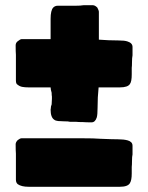

<svg xmlns="http://www.w3.org/2000/svg" viewBox="-20 -703 568 736"><path d="M298 -235Q279 -235 273 -236H249Q243 -238 224 -238Q213 -238 203 -239Q193 -240 188 -244Q174 -253 174 -283Q174 -284 174.5 -285.5Q175 -287 175 -290Q175 -292 175.5 -295Q176 -298 178 -303L179 -324V-333Q178 -338 178 -346Q178 -349 176.5 -353Q175 -357 175 -359L174 -368H118H90Q75 -368 65 -370Q55 -372 48 -378Q41 -381 41 -394V-430V-463V-493Q40 -504 40 -529Q40 -539 48 -545Q58 -553 63 -553H174V-604V-631Q174 -663 184 -674Q191 -681 201 -681H238H269Q289 -681 300 -683H336Q344 -683 353 -674Q354 -672 356.5 -666.5Q359 -661 359 -658V-551Q397 -548 433 -548Q458 -548 469 -544Q488 -538 488 -523V-491Q486 -481 486 -465Q486 -450 485 -443V-418Q485 -390 478 -381Q470 -368 439 -368H358Q354 -331 354 -289Q354 -264 351 -253Q345 -234 331 -234Q308 -234 298 -235ZM48 3Q41 -3 41 -14V-51V-83V-114Q40 -125 40 -150Q40 -158 48 -166Q57 -173 63 -173H291Q343 -173 365 -171Q411 -169 433 -169Q454 -169 469 -165Q477 -163 482.5 -158Q488 -153 488 -144V-111Q486 -103 486 -86Q486 -71 485 -63V-38Q485 -12 478 -1Q470 13 439 13H118H90Q62 13 48 3Z"/></svg>

Font: Sigmar One
Style: Regular
Weight: 400
Designer: Vernon Adams
Foundry: Vernon Adams
Version: Version 2.000